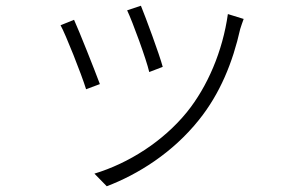

<svg xmlns="http://www.w3.org/2000/svg" viewBox="-20 -585 1040 669"><path d="M471 -565 423 -549C442 -509 490 -378 500 -334L547 -352C536 -394 487 -526 471 -565ZM829 -519 774 -536C756 -407 703 -283 631 -194C548 -92 428 -16 309 20L352 64C460 23 581 -52 673 -167C747 -259 791 -368 817 -484C820 -493 824 -506 829 -519ZM238 -516 191 -497C208 -467 264 -326 280 -274L328 -292C309 -343 255 -479 238 -516Z"/></svg>

Font: Noto Sans CJK SC Light
Style: Regular
Weight: 300
Designer: Ryoko NISHIZUKA 西塚涼子 (kana, bopomofo & ideographs); Paul D. Hunt (Latin, Greek & Cyrillic); Sandoll Communications 산돌커뮤니
Foundry: Adobe
Version: Version 2.004;hotconv 1.0.118;makeotfexe 2.5.65603